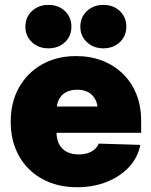

<svg xmlns="http://www.w3.org/2000/svg" viewBox="-20 -766 628 797"><path d="M299.8 11.2Q218.3 11.2 155.8 -22.9Q93.3 -57.1 58.8 -118.7Q24.4 -180.2 24.4 -260.7Q24.4 -341.3 58.8 -402.6Q93.3 -463.9 154.3 -498.5Q215.3 -533.2 295.4 -533.2Q356 -533.2 405.3 -513.9Q454.6 -494.6 490.7 -459Q526.9 -423.3 546.4 -374.3Q565.9 -325.2 565.9 -265.1V-214.8H82.5V-323.7H476.6L386.2 -303.7Q386.2 -332.5 376 -352.5Q365.7 -372.6 346.7 -383.1Q327.6 -393.6 300.3 -393.6Q272.9 -393.6 253.7 -383.1Q234.4 -372.6 224.4 -352.5Q214.4 -332.5 214.4 -303.7V-219.2Q214.4 -189 225.3 -167.7Q236.3 -146.5 257.3 -135.7Q278.3 -125 306.6 -125Q327.6 -125 344.2 -130.4Q360.8 -135.7 372.6 -145.8Q384.3 -155.8 389.6 -169.9L562.5 -164.6Q552.2 -112.3 515.9 -73Q479.5 -33.7 423.8 -11.2Q368.2 11.2 299.8 11.2ZM409.2 -565.4Q367.7 -565.4 340.6 -591.1Q313.5 -616.7 313.5 -655.3Q313.5 -694.3 340.6 -720Q367.7 -745.6 409.2 -745.6Q450.2 -745.6 477.3 -720.2Q504.4 -694.8 504.4 -655.3Q504.4 -616.2 477.3 -590.8Q450.2 -565.4 409.2 -565.4ZM181.2 -565.4Q139.2 -565.4 112.3 -591.1Q85.4 -616.7 85.4 -655.3Q85.4 -694.3 112.5 -720Q139.6 -745.6 181.2 -745.6Q222.7 -745.6 249.5 -720.2Q276.4 -694.8 276.4 -655.3Q276.4 -616.2 249.5 -590.8Q222.7 -565.4 181.2 -565.4Z"/></svg>

Font: Inter 28pt Black
Style: Regular
Weight: 900
Designer: Rasmus Andersson
Foundry: rsms
Version: Version 4.001;git-66647c0bb